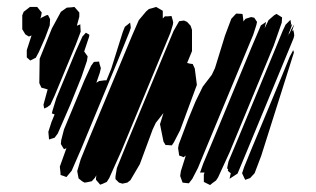

<svg xmlns="http://www.w3.org/2000/svg" viewBox="-20 -543 909 552"><path d="M110 -435 92 -394 83 -377 67 -369 57 -378V-384V-399L70 -439L71 -441L63 -438L53 -444L44 -459V-499L48 -509L66 -523H78H87L95 -513L100 -507L98 -496L95 -487L97 -491L113 -499L118 -500L124 -488L123 -470ZM198 -415 137 -268 125 -242 116 -235 107 -231 105 -242 117 -286 110 -288 99 -291 93 -304 94 -374 129 -461 155 -509 172 -521 186 -522 194 -523 202 -514 208 -507V-495L201 -469L211 -473V-468L212 -452ZM470 -449 329 -109 294 -31 287 -20 276 -15 268 -12 263 -18 256 -26V-31L257 -39L253 -32L244 -22L230 -19L223 -18L216 -22L206 -30L205 -35L202 -51L212 -85L238 -149L329 -367L359 -439L379 -485L400 -510L408 -517L419 -520L429 -523L436 -519L448 -512V-501V-490L454 -496H462L473 -497L476 -487L478 -479L477 -472ZM708 -443 568 -106 549 -60 533 -29 523 -16 513 -17 505 -18 502 -26 498 -37 500 -51 512 -89 514 -96 508 -91 495 -96 494 -104 492 -117 494 -128 521 -200 542 -251 563 -294 589 -328 598 -347 627 -441 645 -489 659 -504 677 -503 678 -498 680 -481 681 -483 686 -489 702 -494 711 -492 719 -480 717 -471ZM767 -412 640 -105 607 -33 601 -24 590 -16 584 -11 576 -15 566 -20V-26V-41L568 -47H563H555L557 -52L564 -72L595 -146L704 -409L730 -470L745 -480L742 -467L741 -462L752 -485L768 -499L775 -503L791 -493L790 -478ZM815 -411 693 -116 663 -44 640 -29 641 -34 644 -47 648 -56 643 -45 635 -52 636 -56 633 -59 634 -65 637 -79 668 -153 775 -411 793 -455 801 -472 815 -486 817 -474 815 -470 820 -474 817 -464 806 -436 810 -445 813 -448 817 -458 826 -473 821 -458 819 -453 823 -457 825 -449 826 -441 824 -433ZM546 -299 498 -169 480 -134 474 -125 461 -126H456L450 -136L440 -186L450 -218L428 -190L419 -171L382 -71L355 -25L346 -18L332 -15L322 -18L312 -28V-36L316 -60L346 -134L451 -387L479 -454L491 -475L495 -482L509 -484L518 -480L528 -469L532 -457V-396L518 -362L526 -360L534 -359L540 -346ZM300 -346 333 -451 339 -466 348 -473 354 -478 355 -472 356 -463 352 -451 318 -367 213 -114 186 -52 171 -34 163 -37 154 -40V-45L152 -64L171 -117L164 -114L159 -122L155 -129L156 -140L164 -171L223 -313L242 -354L250 -365L265 -366L266 -360L270 -347L267 -334L257 -305L265 -310L280 -312H286L289 -319ZM214 -321 183 -244 163 -198 146 -159 137 -147 121 -142 120 -153 119 -164 128 -192 137 -214 129 -217 131 -225 142 -261 198 -396 217 -438 227 -449 237 -443 236 -437 222 -395 232 -381 230 -368ZM813 -354 731 -95 712 -45 699 -31 685 -26 682 -32 676 -45 682 -63 702 -112 791 -326 813 -380 823 -399 825 -392Z"/></svg>

Font: Rubik Marker Hatch
Style: Regular
Weight: 400
Designer: Hubert and Fischer, NaN
Foundry: Hubert & Fischer, NaN
Version: Version 2.200